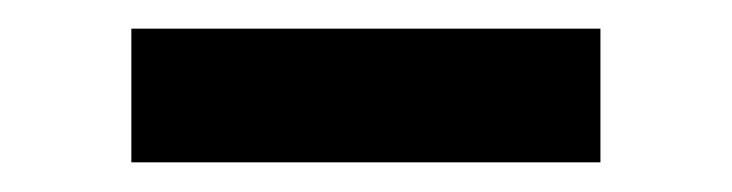

<svg xmlns="http://www.w3.org/2000/svg" viewBox="-20 -373 503 132"><path d="M392.8 -353.3V-261.4H70.3V-353.3Z"/></svg>

Font: TID UI Medium
Style: Regular
Weight: 500
Designer: The TID Project Authors
Foundry: Bakken & Bæck
Version: Version 1.001;hotconv 1.0.109;makeotfexe 2.5.65596